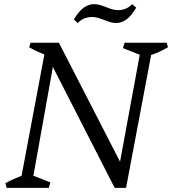

<svg xmlns="http://www.w3.org/2000/svg" viewBox="-20 -906 830 926"><path d="M12 0 6 -22Q24 -33 44.5 -42Q65 -51 84 -58L194 -643Q176 -650 157 -659Q138 -668 121 -678L127 -700H264L559 -126L654 -642Q633 -650 613 -658Q593 -666 573 -674L581 -700H784L790 -678Q771 -667 750 -657Q729 -647 709 -641L588 0H533L235 -583L141 -58Q162 -51 182.5 -42.5Q203 -34 223 -26L215 0ZM355 -795 336 -812Q362 -855 386 -870.5Q410 -886 432 -886Q452 -886 471.5 -879Q491 -872 511 -864.5Q531 -857 551 -857Q567 -857 583.5 -863Q600 -869 618 -886L637 -869Q611 -826 587.5 -810.5Q564 -795 541 -795Q521 -795 501.5 -802.5Q482 -810 462 -817Q442 -824 422 -824Q406 -824 389 -818Q372 -812 355 -795Z"/></svg>

Font: Mate
Style: Italic
Weight: 400
Italic angle: -10.8°
Designer: Eduardo Rodriguez Tunni
Foundry: Eduardo Rodriguez Tunni
Version: Version 1.003; ttfautohint (v1.8.4.7-5d5b);gftools[0.9.24]